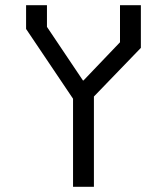

<svg xmlns="http://www.w3.org/2000/svg" viewBox="-20 -716 640 736"><path d="M440 -696V-554L300 -407.5H298L160 -613V-696H80V-605L260 -337.5V0H340V-346L520 -532.5V-696Z"/></svg>

Font: Kode
Style: Regular
Weight: 400
Monospace: yes
Designer: Isa Ozler
Foundry: Kadena LLC
Version: Version 1.000;gftools[0.9.28]